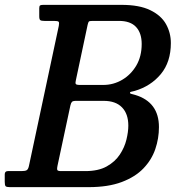

<svg xmlns="http://www.w3.org/2000/svg" viewBox="-66 -770 730 790"><path d="M298.5 0H-25.5Q-39 0 -42.8 -3.8Q-46.5 -7.5 -46.5 -22V-52.5Q-46.5 -66 -33.5 -66H22Q38 -66 44 -69.8Q50 -73.5 53 -87L176 -664Q178.5 -677 175.2 -680.5Q172 -684 155.5 -684H116.5Q104.5 -684 100 -687Q95.5 -690 95.5 -703V-736.5Q95.5 -745.5 99.2 -747.8Q103 -750 112 -750H434Q507.5 -750 552.2 -728.2Q597 -706.5 617 -670.8Q637 -635 637 -593Q637 -515 595.8 -465.2Q554.5 -415.5 488.5 -396Q478.5 -393 473.8 -392.5Q469 -392 469 -388.5Q469 -384.5 475 -383.5Q481 -382.5 490 -379.5Q588 -350 588 -247Q588 -200.5 573 -156.5Q558 -112.5 524.2 -77.2Q490.5 -42 434.8 -21Q379 0 298.5 0ZM262.5 -420.5H359Q400.5 -420.5 436.5 -441.5Q472.5 -462.5 494.8 -500.2Q517 -538 517 -589Q517 -634 493.8 -659Q470.5 -684 423.5 -684H315.5Q302 -684 299.5 -681.2Q297 -678.5 294.5 -667.5L246.5 -441.5Q243.5 -429.5 245.5 -425Q247.5 -420.5 262.5 -420.5ZM285 -66Q338.5 -66 373 -85.2Q407.5 -104.5 427 -134Q446.5 -163.5 454.2 -195.5Q462 -227.5 462 -253Q462 -301.5 436 -328.2Q410 -355 360.5 -355H247Q234 -355 230 -350.8Q226 -346.5 223.5 -335.5L170.5 -87.5Q168 -76.5 169.5 -71.2Q171 -66 185.5 -66Z"/></svg>

Font: Besley* Narrow Medium
Style: Italic
Weight: 500
Width: 4
Italic angle: -13°
Designer: Owen Earl
Foundry: indestructible type*
Version: Version 3.000; ttfautohint (v1.8.3)